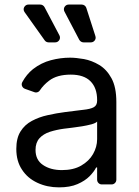

<svg xmlns="http://www.w3.org/2000/svg" viewBox="-20 -804 604 837"><path d="M143.1 -7.1Q100.1 -27 76 -64.3Q51.1 -101.2 51.1 -154.8Q51.1 -202.1 69.6 -231.2Q87.7 -260.3 119 -277Q150.9 -294 187.1 -301.8Q226.2 -310.7 262.8 -315.3L333.8 -324.2L343.4 -325.3Q374.3 -328.5 388.8 -336.6Q403.4 -344.8 403.4 -365.1V-367.9Q403.4 -420.5 374.6 -449.6Q345.9 -478.7 288.4 -478.7Q228.7 -478.7 194.2 -452.4Q169.4 -433.6 154.1 -410.5Q151.3 -405.9 146.7 -403.4Q142 -400.9 137.1 -400.9Q132.8 -400.9 129.6 -402.3L88.4 -416.9Q82 -419.4 78.3 -424.7Q74.6 -430 74.6 -436.4Q74.6 -441.4 77.4 -446.4Q95.5 -479.8 123.6 -502.5Q159.8 -530.5 201.7 -541.5Q243.6 -552.6 285.5 -552.6Q310.7 -552.6 345.9 -546.5Q380.3 -540.1 412.3 -521Q445 -501.4 465.9 -463.1Q487.2 -424.4 487.2 -359.4V-21Q487.2 -12.1 481 -6Q474.8 0 466.3 0H424Q415.5 0 409.4 -6Q403.4 -12.1 403.4 -21V-73.9H399.1Q390.6 -56.5 370.7 -35.9Q350.5 -15.6 317.8 -1.4Q285.2 12.8 237.2 12.8Q185.7 12.8 143.1 -7.1ZM167.3 -84.9Q199.9 -62.5 250 -62.5Q300.1 -62.5 333.8 -82Q368.3 -101.9 385.7 -132.5Q403.4 -163.7 403.4 -197.4V-274.1Q398.1 -267.8 380 -262.4Q358 -256.7 338.8 -253.6Q317.1 -250.4 311.1 -249.6L293.7 -247.2L267.8 -244L258.5 -242.9Q226.6 -238.6 197.4 -229.4Q168.7 -219.8 152 -201.3Q134.9 -182.2 134.9 -150.6Q134.9 -106.5 167.3 -84.9ZM191.8 -619.3H220.5Q229.4 -619.3 235.4 -625.5Q241.5 -631.7 241.5 -640.3Q241.5 -645.2 239 -649.9L174 -773.1Q171.2 -778.1 166.2 -781.1Q161.2 -784.1 155.5 -784.1H104Q95.2 -784.1 89.1 -777.7Q83.1 -771.3 83.1 -763.1Q83.1 -757.1 87 -751.4L174.7 -628.2Q177.6 -623.9 182.2 -621.6Q186.8 -619.3 191.8 -619.3ZM325.6 -630.3Q328.5 -625.4 333.5 -622.3Q338.4 -619.3 344.1 -619.3H376.1Q384.9 -619.3 391 -625.5Q397 -631.7 397 -639.9Q397 -643.1 396 -646.3L356.2 -769.9Q354 -776.3 348.5 -780.2Q343 -784.1 336.3 -784.1H279.5Q270.6 -784.1 264.6 -777.9Q258.5 -771.7 258.5 -763.1Q258.5 -758.2 261 -753.6Z"/></svg>

Font: DeltaSans
Style: Regular
Weight: 400
Designer: Rasmus Andersson
Foundry: rsms
Version: Version 3.012